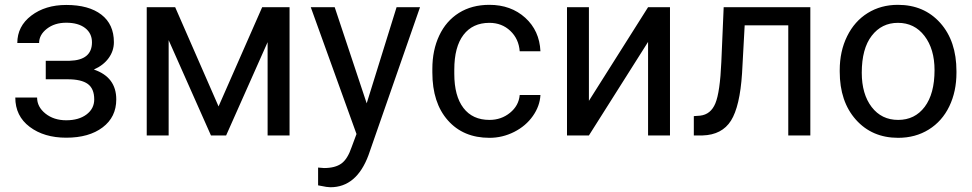

<svg xmlns="http://www.w3.org/2000/svg" viewBox="-20 -558 4005 791"><path d="M358.9 -383.8C358.9 -334.6 328.1 -309.2 266.6 -307.6H168.5V-231.4H258.8C296.2 -231.4 323.8 -225 341.6 -212.2C359.3 -199.3 368.2 -178.1 368.2 -148.4C368.2 -123 357.6 -102.4 336.4 -86.4C315.3 -70.5 287.4 -62.5 252.9 -62.5C218.8 -62.5 190.2 -71.7 167.2 -90.1C144.3 -108.5 132.8 -130.5 132.8 -156.2H43C43 -105.5 62.7 -65.2 102.3 -35.4C141.8 -5.6 192.1 9.3 252.9 9.3C315.4 9.3 365.4 -4.9 402.8 -33.2C440.3 -61.5 459 -99.9 459 -148.4C459 -209.6 428.2 -250.7 366.7 -271.5C393.1 -283.2 413.4 -299 427.7 -318.8C442.1 -338.7 449.2 -360.5 449.2 -384.3C449.2 -433.4 432 -471.3 397.5 -497.8C363 -524.3 314.8 -537.6 252.9 -537.6C195.3 -537.6 147.3 -522.9 108.9 -493.7C70.5 -464.4 51.3 -426.8 51.3 -380.9H141.1C141.1 -403.3 151.8 -422.9 173.1 -439.5C194.4 -456.1 221 -464.4 252.9 -464.4C285.8 -464.4 311.7 -457.1 330.6 -442.6C349.4 -428.1 358.9 -408.5 358.9 -383.8Z M880.4 -119.6 701.7 -528.3H584.5V0H674.8V-392.6L849.1 0H911.6L1082.5 -384.3V0H1172.9V-528.3H1060.1Z M1490.7 -132.3 1358.9 -528.3H1260.3L1448.7 -5.9L1428.7 47.9C1417.6 80.7 1403.6 103.4 1386.5 115.7C1369.4 128.1 1345.5 134.3 1314.9 134.3L1290.5 132.3V205.6L1324.2 211.9L1341.3 213.4C1412.9 213.4 1465.2 169.4 1498 81.5L1710.4 -528.3H1613.8Z M1996.6 -64C1950 -64 1914.2 -80.4 1889.2 -113.3C1864.1 -146.2 1851.6 -193 1851.6 -253.9V-271C1851.6 -333.5 1864.2 -381.3 1889.4 -414.3C1914.6 -447.3 1950.2 -463.9 1996.1 -463.9C2030.3 -463.9 2059 -452.9 2082.3 -430.9C2105.6 -408.9 2118.5 -380.9 2121.1 -346.7H2206.5C2203.9 -403.3 2183 -449.4 2143.8 -484.9C2104.6 -520.3 2055.3 -538.1 1996.1 -538.1C1947.9 -538.1 1906.2 -527 1870.8 -504.9C1835.5 -482.7 1808.4 -451.7 1789.6 -411.6C1770.7 -371.6 1761.2 -325.8 1761.2 -274.4V-259.3C1761.2 -175.9 1782.5 -110.3 1825 -62.3C1867.4 -14.2 1924.6 9.8 1996.6 9.8C2032.4 9.8 2066.3 1.6 2098.4 -14.6C2130.5 -30.9 2156.1 -52.7 2175.3 -80.1C2194.5 -107.4 2204.9 -136.2 2206.5 -166.5H2121.1C2118.5 -137.2 2105.1 -112.8 2081.1 -93.3C2057 -73.7 2028.8 -64 1996.6 -64Z M2649.9 -528.3 2406.2 -142.6V-528.3H2315.9V0H2406.2L2649.9 -385.3V0H2740.2V-528.3Z M3318.4 -528.3H2961.4L2951.7 -302.2C2948.1 -219.6 2939.9 -162.9 2927.2 -132.3C2914.6 -101.7 2893.6 -84.8 2864.3 -81.5L2838.4 -79.6V0H2874.5C2927.9 -1.6 2966.9 -22 2991.5 -61C3016 -100.1 3031.2 -165 3037.1 -255.9L3047.9 -453.6H3227.5V0H3318.4Z M3439.5 -269V-262.7C3439.5 -180.7 3461.7 -114.7 3506.1 -64.9C3550.5 -15.1 3608.6 9.8 3680.2 9.8C3727.7 9.8 3769.8 -1.6 3806.4 -24.4C3843 -47.2 3871.2 -79 3890.9 -119.9C3910.6 -160.7 3920.4 -206.9 3920.4 -258.3V-264.6C3920.4 -347.3 3898.2 -413.6 3853.8 -463.4C3809.3 -513.2 3751.1 -538.1 3679.2 -538.1C3632.6 -538.1 3591.2 -526.9 3554.9 -504.4C3518.6 -481.9 3490.3 -450 3470 -408.7C3449.6 -367.4 3439.5 -320.8 3439.5 -269ZM3530.3 -258.3C3530.3 -324.4 3543.9 -375.2 3571.3 -410.6C3598.6 -446.1 3634.6 -463.9 3679.2 -463.9C3724.8 -463.9 3761.3 -445.9 3788.8 -409.9C3816.3 -373.9 3830.1 -327 3830.1 -269C3830.1 -204.3 3816.6 -153.9 3789.6 -117.9C3762.5 -81.9 3726.1 -64 3680.2 -64C3634.6 -64 3598.2 -81.7 3571 -117.2C3543.9 -152.7 3530.3 -199.7 3530.3 -258.3Z"/></svg>

Font: Roboto1
Style: rg
Weight: 400
Designer: Google
Version: Version 2.137; 2017